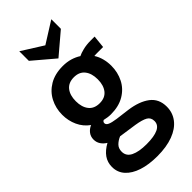

<svg xmlns="http://www.w3.org/2000/svg" viewBox="-309 -809 1119 1119"><g transform="rotate(-45 250.5 -249.0)"><path d="M256 252Q186 252 134 235Q82 218 53 186Q24 154 24 109Q24 71 44.5 42Q65 13 105 -9Q85 -21 73 -39Q61 -57 61 -80Q61 -104 74.5 -122Q88 -140 111 -150Q73 -177 53.5 -219.5Q34 -262 34 -311Q34 -365 57.5 -410.5Q81 -456 126.5 -483Q172 -510 237 -510Q271 -510 299.5 -501.5Q328 -493 351 -478Q366 -486 394.5 -493Q423 -500 458 -500Q466 -500 474 -500Q482 -500 490 -500L482 -422Q471 -422 459.5 -422Q448 -422 437 -422Q432 -422 424.5 -422Q417 -422 409 -421Q424 -398 431.5 -369.5Q439 -341 439 -311Q439 -257 416 -211.5Q393 -166 347.5 -139Q302 -112 237 -112Q223 -112 210 -114Q197 -116 184 -119Q173 -114 173 -103Q173 -90 189.5 -82.5Q206 -75 241 -70L327 -59Q407 -48 453 -13Q499 22 499 86Q499 136 470 173.5Q441 211 386.5 231.5Q332 252 256 252ZM261 158Q324 158 356.5 142.5Q389 127 389 95Q389 66 366.5 53Q344 40 294 32L184 16Q160 26 143.5 42.5Q127 59 127 86Q127 123 162.5 140.5Q198 158 261 158ZM237 -204Q281 -204 304 -233Q327 -262 327 -311Q327 -360 304 -389Q281 -418 237 -418Q192 -418 169 -389Q146 -360 146 -311Q146 -262 169 -233Q192 -204 237 -204ZM251 -559 119 -671V-750L251 -667L383 -750V-671Z"/></g></svg>

Font: Cabin VF Beta
Style: Regular
Weight: 400
Designer: Pablo Impallari
Foundry: Pablo Impallari. http://www.impallari.com Igino Marini. http://www.ikern.com
Version: Version 2.200